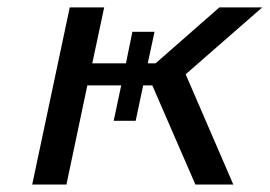

<svg xmlns="http://www.w3.org/2000/svg" viewBox="-20 -492 719 512"><path d="M65.9 0 166 -472.2H257.8L226.1 -323.2H315.9L333 -407.2H392.1L374 -323.2H395L564.9 -472.2H679.2L475.1 -293.9L602.1 0H501L386.2 -264.2H361.8L341.8 -169.9H283.2L303.2 -264.2H212.9L157.2 0Z"/></svg>

Font: CMU Bright
Style: SemiBoldOblique
Weight: 600
Italic angle: -12°
Version: Version 0.7.0